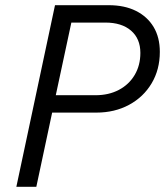

<svg xmlns="http://www.w3.org/2000/svg" viewBox="-20 -720 640 740"><path d="M43 0 192 -700H399Q460 -700 504 -678Q548 -656 572 -616Q596 -576 596 -520Q596 -452 564.5 -399Q533 -346 477.5 -316Q422 -286 351 -286H181L120 0ZM195 -353H348Q399 -353 438 -373.5Q477 -394 499 -431Q521 -468 521 -516Q521 -571 485 -602Q449 -633 386 -633H255Z"/></svg>

Font: Red Hat Mono
Style: Italic
Weight: 300
Italic angle: -12°
Monospace: yes
Designer: Pentagram, MCKL
Foundry: Pentagram, MCKL
Version: Version 1.023